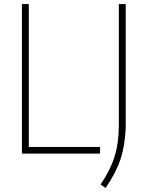

<svg xmlns="http://www.w3.org/2000/svg" viewBox="-20 -760 730 950"><path d="M88.5 0V-740H122.5V-33H475V0ZM477.5 153Q526 81.5 547 14.5Q568 -52.5 568 -143V-740H602V-127.5Q598.5 -39.5 576.2 27.8Q554 95 502.5 170Z"/></svg>

Font: Encode Sans Semi Condensed Thin
Style: Regular
Weight: 250
Width: 4
Designer: Multiple Designers
Foundry: Impallari Type
Version: Version 2.000